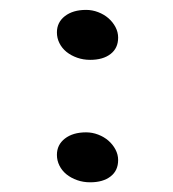

<svg xmlns="http://www.w3.org/2000/svg" viewBox="-20 -381 354 392"><path d="M164.1 -8.8Q149.9 -8.8 137.5 -13.2Q125 -17.6 115.7 -25.1Q106.4 -32.7 101.3 -43Q96.2 -53.2 96.2 -64.9Q96.2 -85.4 112.5 -98.1Q128.9 -110.8 155.8 -110.8Q168.5 -110.8 180.4 -106.2Q192.4 -101.6 201.4 -93.8Q210.4 -85.9 215.8 -75.7Q221.2 -65.4 221.2 -54.2Q221.2 -32.7 205.8 -20.8Q190.4 -8.8 164.1 -8.8ZM164.1 -258.8Q149.9 -258.8 137.5 -263.2Q125 -267.6 115.7 -275.1Q106.4 -282.7 101.3 -293Q96.2 -303.2 96.2 -314.9Q96.2 -335.4 112.5 -348.1Q128.9 -360.8 155.8 -360.8Q168.5 -360.8 180.4 -356.2Q192.4 -351.6 201.4 -343.8Q210.4 -335.9 215.8 -325.7Q221.2 -315.4 221.2 -304.2Q221.2 -282.7 205.8 -270.8Q190.4 -258.8 164.1 -258.8Z"/></svg>

Font: Gochi Hand
Style: Regular
Weight: 400
Designer: Juan Pablo del Peral
Foundry: Juan Pablo del Peral
Version: Version 1.001